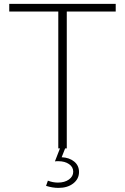

<svg xmlns="http://www.w3.org/2000/svg" viewBox="-20 -752 633 973"><path d="M318.4 0H275.4V-693.4H26.9V-732.4H566.4V-693.4H318.4ZM213.4 189.9 222.7 163.6Q248 173.3 273.4 173.3Q307.6 173.3 329.3 157.7Q351.1 142.1 351.1 118.2Q351.1 94.2 329.8 79.6Q308.6 64.9 275.4 64.9Q271 64.9 266.8 64.9Q262.7 64.9 258.3 65.9L285.2 -3.4H311.5L292.5 44.9Q330.6 46.4 355.5 66.4Q380.4 86.4 380.4 119.6Q380.4 154.8 351.3 177.5Q322.3 200.2 276.4 200.2Q246.1 200.2 213.4 189.9Z"/></svg>

Font: Kumbh Sans ExtraLight
Style: Regular
Weight: 250
Version: Version 1.005